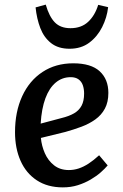

<svg xmlns="http://www.w3.org/2000/svg" viewBox="-20 -797 532 831"><path d="M297 -523Q374 -523 411.5 -488.5Q449 -454 449 -395Q449 -355 434 -327Q419 -299 392.5 -280Q366 -261 332.5 -248.5Q299 -236 263 -226L157 -200Q160 -166 174 -134Q188 -102 214 -81.5Q240 -61 278 -61Q300 -61 321 -68Q342 -75 363.5 -89Q385 -103 409 -125L446 -81Q434 -67 416 -51Q398 -35 372.5 -20Q347 -5 317 4.5Q287 14 252 14Q186 14 139.5 -16.5Q93 -47 69 -101Q45 -155 45 -225Q45 -313 76 -380.5Q107 -448 164 -485.5Q221 -523 297 -523ZM344 -392Q344 -412 338.5 -428Q333 -444 320 -453.5Q307 -463 286 -463Q249 -463 221 -439.5Q193 -416 176.5 -371.5Q160 -327 156 -262L246 -286Q279 -294 300.5 -306.5Q322 -319 333 -339.5Q344 -360 344 -392ZM281 -586Q232 -586 201 -610.5Q170 -635 154.5 -675.5Q139 -716 134 -765L178 -777Q193 -725 217.5 -700Q242 -675 285 -675Q332 -675 361.5 -702.5Q391 -730 405 -776L448 -766Q443 -721 422 -679.5Q401 -638 366 -612Q331 -586 281 -586Z"/></svg>

Font: Literata Medium
Style: Italic
Weight: 500
Italic angle: -2°
Designer: Latin by Veronika Burian and Jose Scaglione. Greek by Irene Vlachou. Cyrillic by Vera Evstafieva
Foundry: TypeTogether
Version: Version 3.103;gftools[0.9.29]